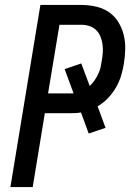

<svg xmlns="http://www.w3.org/2000/svg" viewBox="-20 -755 540 775"><path d="M22 0 143 -735H308Q338 -735 367 -728.5Q396 -722 419 -706.5Q442 -691 457 -667Q472 -643 479 -615.5Q486 -588 485.5 -558Q485 -528 480 -498Q476 -473 468.5 -448.5Q461 -424 447.5 -401Q434 -378 415.5 -358.5Q397 -339 374 -326L406 -239L338 -216L307 -301Q295 -299 283.5 -298.5Q272 -298 261 -298H161L112 0ZM174 -378H277L241 -476L308 -499L342 -408Q354 -419 362 -431Q370 -443 376.5 -456.5Q383 -470 386 -483.5Q389 -497 391 -511Q394 -528 395 -545Q396 -562 393.5 -578Q391 -594 385 -608.5Q379 -623 367.5 -634Q356 -645 340.5 -650Q325 -655 309 -655H220Z"/></svg>

Font: Iosevka Medium
Style: Italic
Weight: 500
Italic angle: -9°
Monospace: yes
Designer: Belleve Invis
Foundry: Belleve Invis
Version: Version 32.5.0; ttfautohint (v1.8.4)